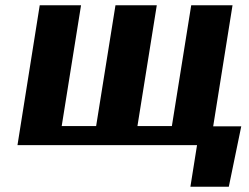

<svg xmlns="http://www.w3.org/2000/svg" viewBox="-20 -548 940 725"><path d="M46 0H724L699 157H844L891 -71H785L858 -528H702L629 -72H499L572 -528H416L343 -72H213L286 -528H130Z"/></svg>

Font: Aerodynamic
Style: BdObl
Weight: 500
Designer: Google
Version: Version 2.000980; 2014